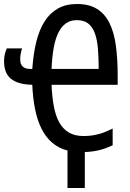

<svg xmlns="http://www.w3.org/2000/svg" viewBox="-24 -745 644 953"><path d="M357.9 -725.1Q418.9 -725.1 458 -700.4Q497.1 -675.8 519.8 -629.6Q542.5 -583.5 551.3 -517.3Q560.1 -451.2 560.1 -368.2V-324.2H231.9Q234.4 -264.6 243.2 -217.3Q252 -169.9 270.3 -137.2Q288.6 -104.5 317.9 -87.2Q347.2 -69.8 391.1 -69.8Q414.1 -69.8 433.3 -72.8Q452.6 -75.7 470 -80.6Q487.3 -85.4 503.2 -92.3Q519 -99.1 535.2 -106.9V-23.9Q520.5 -17.1 506.1 -11.5Q491.7 -5.9 475.3 -1.5Q459 2.9 439.9 5.9Q420.9 8.8 397 9.8V188H311V2Q267.1 -9.3 235.4 -36.4Q203.6 -63.5 182.6 -105Q161.6 -146.5 150.4 -201.7Q139.2 -256.8 136.2 -324.2Q65.9 -325.7 31 -353.5Q-3.9 -381.3 -3.9 -440.9Q-3.9 -461.4 0.2 -477.5Q4.4 -493.7 9.8 -504.9H85.9Q83 -497.6 79.6 -482.4Q76.2 -467.3 76.2 -450.2Q76.2 -402.8 126 -402.8H136.2Q141.6 -478 156.2 -537.6Q170.9 -597.2 197.5 -638.9Q224.1 -680.7 263.7 -702.9Q303.2 -725.1 357.9 -725.1ZM356.9 -645Q325.7 -645 303.2 -629.2Q280.8 -613.3 265.6 -582.5Q250.5 -551.8 242.4 -506.6Q234.4 -461.4 231.9 -402.8H465.8Q465.8 -460 461.9 -504.9Q458 -549.8 446.3 -581.1Q434.6 -612.3 413.3 -628.7Q392.1 -645 356.9 -645Z"/></svg>

Font: Droid Sans Mono
Style: Regular
Weight: 400
Monospace: yes
Foundry: Ascender Corporation
Version: Version 1.00 build 112